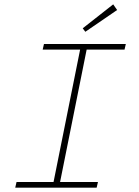

<svg xmlns="http://www.w3.org/2000/svg" viewBox="-20 -862 640 882"><path d="M50 0 56 -26H226L348 -634H176L182 -660H558L552 -634H378L256 -26H430L424 0ZM372 -716 360 -732 500 -842 518 -816Z"/></svg>

Font: SourceCodeVF
Style: Italic
Weight: 200
Italic angle: -11°
Monospace: yes
Designer: Paul D. Hunt, Teo Tuominen
Foundry: Adobe
Version: Version 1.026;hotconv 1.1.0;makeotfexe 2.6.0